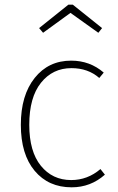

<svg xmlns="http://www.w3.org/2000/svg" viewBox="-20 -790 503 820"><path d="M164 -650 147 -670 272 -770H291L416 -670L400 -650L281 -735ZM284 -531Q364 -531 423 -480L404 -457Q356 -499 285 -499Q205 -499 155 -436.5Q105 -374 105 -257Q105 -143 154.5 -82Q204 -21 284 -21Q354 -21 409 -68L428 -44Q367 10 286 10Q187 10 128 -60.5Q69 -131 69 -257Q69 -383 128 -457Q187 -531 284 -531Z"/></svg>

Font: Fira Sans UltraLight
Style: Regular
Weight: 200
Designer: Carrois Corporate & Edenspiekermann AG
Foundry: Carrois Corporate GbR & Edenspiekermann AG
Version: Version 4.106;PS 004.106;hotconv 1.0.70;makeotf.lib2.5.58329